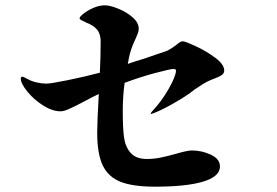

<svg xmlns="http://www.w3.org/2000/svg" viewBox="-20 -747 1040 721"><path d="M554 -332Q587 -367 613.5 -413.5Q640 -460 641 -482Q641 -488 631 -488Q620 -488 563.5 -473Q507 -458 448 -436Q441 -386 441 -328Q441 -268 445.5 -232.5Q450 -197 470 -173.5Q490 -150 532 -150Q557 -150 582 -155Q607 -160 639 -169Q684 -182 700 -182Q738 -182 772 -166Q806 -150 806 -122Q806 -82 736 -63Q674 -46 562 -46Q480 -46 433.5 -64Q387 -82 366 -125.5Q345 -169 345 -249Q345 -288 351 -394Q331 -385 296 -366Q262 -348 241 -338.5Q220 -329 208 -329Q176 -329 141 -351.5Q106 -374 82 -404Q58 -434 58 -452Q58 -459 64 -459Q68 -459 86 -449Q98 -442 117.5 -437.5Q137 -433 155 -433Q170 -433 234.5 -446Q299 -459 355 -474Q358 -534 358 -592Q358 -613 349.5 -628.5Q341 -644 318 -656Q301 -663 297 -666Q289 -669 284 -672Q279 -675 279 -679Q279 -684 294 -696Q309 -708 331 -717.5Q353 -727 374 -727Q393 -727 424 -714.5Q455 -702 478 -682Q501 -662 501 -639Q501 -630 497 -620Q493 -610 488 -599Q470 -561 464 -529L460 -507Q488 -517 522 -527Q547 -536 568.5 -543Q590 -550 604 -555Q621 -562 644 -580Q658 -592 666 -592Q675 -592 715 -573.5Q755 -555 788.5 -530Q822 -505 822 -482Q822 -471 811 -464Q800 -457 775 -448Q759 -442 743 -432Q727 -422 711 -411Q689 -393 664 -378Q602 -340 562 -324L548 -319Q546 -319 546 -321Q546 -323 554 -332Z"/></svg>

Font: Shippori Mincho ExtraBold
Style: Regular
Weight: 800
Designer: FONTDASU
Foundry: FONTDASU / Google Inc. / but / Adobe
Version: Version 3.110; ttfautohint (v1.8.3)